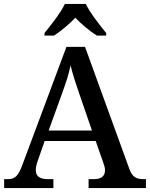

<svg xmlns="http://www.w3.org/2000/svg" viewBox="-20 -951 758 971"><path d="M205 -784V-771H253C288 -793 331 -830 361 -861C391 -830 434 -793 470 -771H517V-784C486 -822 435 -886 414 -931H308C287 -886 236 -822 205 -784ZM1 0H250V-45H222C181 -45 161 -60 161 -91C161 -104 165 -122 171 -138L206 -238H464L502 -129C507 -115 511 -103 511 -90C511 -59 491 -45 454 -45H428V0H718V-45H706C667 -45 648 -57 633 -100L410 -714H316L95 -122C72 -59 56 -45 18 -45H1ZM226 -291 293 -476C314 -534 327 -573 337 -620C348 -573 365 -524 384 -468L445 -291Z"/></svg>

Font: Noto Serif Myanmar Medium
Style: Regular
Weight: 500
Designer: Ben Mitchell and the Monotype Design Team
Foundry: Monotype Imaging Inc.
Version: Version 2.106